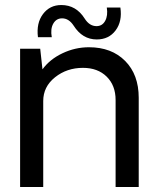

<svg xmlns="http://www.w3.org/2000/svg" viewBox="-20 -744 628 764"><path d="M131 -596Q124 -652 151 -688Q178 -724 224 -724Q283 -724 317 -670Q336 -640 364 -640Q387 -640 398.5 -661Q410 -682 405 -714H459Q467 -659 440 -623Q413 -587 365 -587Q308 -587 273 -642Q254 -671 227 -671Q204 -671 192 -650Q180 -629 186 -596ZM334 -556Q424 -556 478 -501.5Q532 -447 532 -355V0H440V-346Q440 -404 404.5 -439Q369 -474 310 -474Q246 -474 199 -436.5Q152 -399 152 -342V0H60V-550H140L149 -468Q178 -508 228.5 -532Q279 -556 334 -556Z"/></svg>

Font: Oakes Grotesk
Style: Regular
Weight: 400
Designer: Samuel Oakes
Foundry: Samuel Oakes
Version: Version 1.000;PS 001.000;hotconv 1.0.88;makeotf.lib2.5.64775